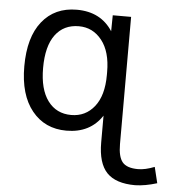

<svg xmlns="http://www.w3.org/2000/svg" viewBox="-54 -585 795 865"><g transform="rotate(5 344.0 -152.5)"><path d="M129.9 -260.7Q129.9 -164.1 168.5 -112.3Q207 -60.5 274.4 -60.5Q338.9 -60.5 378.9 -110.8Q418.9 -161.1 418.9 -253.9V-267.6Q418.9 -359.4 378.4 -410.6Q337.9 -461.9 274.4 -461.9Q206.1 -461.9 168 -410.6Q129.9 -359.4 129.9 -260.7ZM44.9 -260.7Q44.9 -392.6 102.1 -463.9Q159.2 -535.2 258.8 -535.2Q367.2 -535.2 420.9 -452.1L421.9 -524.4H504.9V50.8Q504.9 108.4 524.9 132.3Q544.9 156.2 595.7 156.2Q627.9 156.2 669.9 139.6L687.5 211.9Q633.8 228.5 588.9 229.5Q501 229.5 460.4 187Q419.9 144.5 419.9 50.8V-70.3Q366.2 11.7 258.8 11.7Q161.1 11.7 103 -60.1Q44.9 -131.8 44.9 -260.7Z"/></g></svg>

Font: Gen Shin Gothic Regular
Style: Regular
Weight: 400
Designer: [Source Han Sans]
Ryoko NISHIZUKA  (kana & ideographs); Paul D. Hunt (Latin, Greek & Cyrillic); Wenlong ZHANG  (bopomofo
Version: Version 1.002.20150607